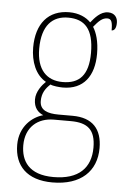

<svg xmlns="http://www.w3.org/2000/svg" viewBox="-56 -597 577 879"><g transform="rotate(5 233.0 -158.0)"><path d="M218 241C350 241 420 171 420 66C420 -22 376 -71 284 -71H219C170 -71 133 -83 133 -126C133 -163 150 -186 171 -205C181 -199 213 -196 228 -196C323 -196 371 -261 371 -363C371 -420 358 -460 342 -485C365 -513 381 -529 404 -529C423 -529 428 -514 428 -476C442 -476 449 -490 449 -513C449 -537 435 -557 405 -557C370 -557 345 -526 327 -504C306 -526 272 -542 228 -542C132 -542 77 -477 77 -367C77 -303 100 -242 149 -215C133 -200 106 -168 106 -131C106 -92 126 -72 150 -62C101 -49 43 -2 43 83C43 179 101 241 218 241ZM225 -221C152 -221 105 -267 105 -364C105 -472 154 -517 225 -517C301 -517 343 -475 343 -365C343 -262 301 -221 225 -221ZM221 216C107 216 71 154 71 83C71 -1 127 -46 200 -46H278C357 -46 392 -15 392 66C392 159 337 216 221 216Z"/></g></svg>

Font: Noto Serif Thai SemiCondensed Thin
Style: Regular
Weight: 100
Width: 4
Designer: Monotype Design Team
Foundry: Monotype Imaging Inc.
Version: Version 2.002